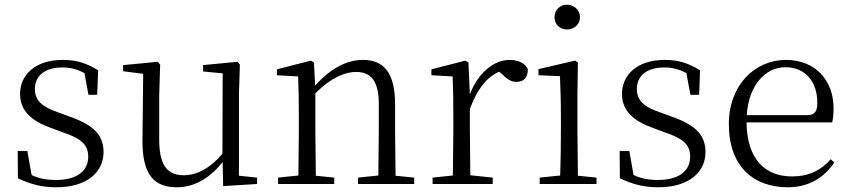

<svg xmlns="http://www.w3.org/2000/svg" viewBox="-20 -780 3601 814"><path d="M219 14C352 14 419 -53 419 -135C419 -204 381 -248 280 -284L231 -302C159 -326 128 -353 128 -403C128 -456 167 -494 245 -494C277 -494 307 -487 338 -470L355 -378H392L396 -482C347 -512 305 -526 246 -526C130 -526 65 -463 65 -382C65 -309 115 -267 195 -238L246 -219C328 -192 354 -164 354 -115C354 -57 308 -17 218 -17C175 -17 143 -24 114 -38L96 -140H55L56 -24C110 1 156 14 219 14Z M926 9 1070 0V-27L993 -35V-379L997 -506L987 -518L841 -504V-477L924 -469L923 -128C875 -71 818 -37 759 -37C692 -37 655 -76 655 -187V-379L659 -506L649 -518L502 -504V-478L587 -467L584 -185C583 -37 635 14 730 14C808 14 873 -29 924 -93Z M1583 0H1736V-27L1657 -35L1655 -227V-338C1655 -474 1605 -526 1519 -526C1453 -526 1385 -494 1316 -417L1311 -515L1298 -523L1154 -486V-461L1244 -456C1246 -406 1247 -353 1247 -285V-227L1245 -36L1159 -27V0H1397V-27L1319 -35L1317 -227V-384C1387 -455 1447 -475 1490 -475C1550 -475 1586 -440 1586 -339V-227L1584 -36L1498 -27V0Z M1972 -318C2003 -401 2042 -452 2096 -476L2106 -468C2129 -445 2145 -433 2169 -433C2203 -433 2217 -452 2218 -486C2208 -511 2178 -526 2140 -526C2072 -526 2005 -468 1972 -380L1966 -515L1953 -523L1809 -486V-461L1899 -456C1901 -406 1902 -354 1902 -285V-227L1900 -36L1814 -27V0H2069V-27L1974 -37L1972 -227Z M2384 -655C2413 -655 2439 -676 2439 -707C2439 -738 2413 -760 2384 -760C2354 -760 2331 -738 2331 -707C2331 -676 2354 -655 2384 -655ZM2354 0H2509V-27L2430 -35L2428 -227V-378L2430 -515L2418 -523L2263 -487V-461L2354 -457C2356 -407 2358 -352 2358 -285V-227C2358 -173 2357 -91 2355 -36L2268 -27V0Z M2771 14C2904 14 2971 -53 2971 -135C2971 -204 2933 -248 2832 -284L2783 -302C2711 -326 2680 -353 2680 -403C2680 -456 2719 -494 2797 -494C2829 -494 2859 -487 2890 -470L2907 -378H2944L2948 -482C2899 -512 2857 -526 2798 -526C2682 -526 2617 -463 2617 -382C2617 -309 2667 -267 2747 -238L2798 -219C2880 -192 2906 -164 2906 -115C2906 -57 2860 -17 2770 -17C2727 -17 2695 -24 2666 -38L2648 -140H2607L2608 -24C2662 1 2708 14 2771 14Z M3320 14C3408 14 3473 -26 3517 -91L3502 -105C3460 -57 3408 -32 3338 -32C3226 -32 3147 -102 3145 -261H3508C3512 -277 3514 -297 3514 -321C3514 -438 3438 -526 3312 -526C3181 -526 3070 -420 3070 -254C3070 -74 3175 14 3320 14ZM3146 -292C3154 -418 3224 -495 3310 -495C3396 -495 3445 -431 3445 -346C3445 -309 3436 -292 3403 -292Z"/></svg>

Font: Noto Serif CJK TC Light
Style: Regular
Weight: 300
Designer: Ryoko NISHIZUKA 西塚涼子 (kana & ideographs); Frank Grießhammer (Latin, Greek & Cyrillic); Wenlong ZHANG 张文龙 (bopomofo); San
Foundry: Adobe
Version: Version 2.001;hotconv 1.1.0;makeotfexe 2.6.0